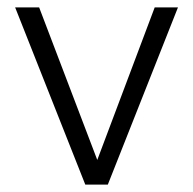

<svg xmlns="http://www.w3.org/2000/svg" viewBox="-20 -500 523 520"><path d="M211 0 21 -480H86L251 -47H236L399 -480H462L272 0Z"/></svg>

Font: Geologica Thin Roman Thin
Style: Regular
Weight: 250
Version: Version 1.010;gftools[0.9.28]